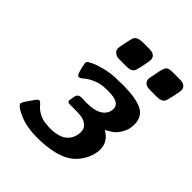

<svg xmlns="http://www.w3.org/2000/svg" viewBox="-195 -817 952 952"><g transform="rotate(45 280.5 -341.5)"><path d="M42 -48.8Q43 -56.6 46.9 -63.7Q50.8 -70.8 81.1 -113.8Q90.8 -127.9 98.1 -127.9Q103 -127.9 110.6 -120.4Q118.2 -112.8 126.5 -103.5Q134.8 -94.2 152.8 -84.2Q170.9 -74.2 193.8 -69.8L227.1 -66.9Q228 -66.9 237.5 -66.9Q247.1 -66.9 252 -67.4Q256.8 -67.9 266.8 -69.3Q276.9 -70.8 283.9 -72.5Q291 -74.2 300.5 -78.1Q310.1 -82 317.1 -86.9Q324.2 -91.8 331.5 -99.4Q338.9 -106.9 344.2 -117.2Q355.5 -140.1 355 -162.1Q355 -187 338.4 -200.4Q321.8 -213.9 303.5 -217Q285.2 -220.2 256.8 -220.2H221.2Q202.1 -220.2 202.1 -231.9Q202.1 -234.9 208 -265.1Q212.9 -285.2 235.8 -285.2H251Q253.9 -285.2 261 -284.7Q268.1 -284.2 272 -284.2Q333 -284.2 361.8 -306.2Q387.7 -326.2 388.2 -357.9Q388.2 -401.9 309.1 -401.9H299.8Q253.9 -401.9 223.4 -387.9Q192.9 -374 178 -360.6Q163.1 -347.2 153.8 -347.2Q138.7 -347.2 127 -419.9L127.9 -423.8L129.9 -429.2Q136.7 -435.1 156.7 -444.6Q176.8 -454.1 216.8 -464.1Q256.8 -474.1 298.8 -474.1H314Q316.9 -474.1 323 -474.6Q329.1 -475.1 332 -475.1H333Q425.8 -475.1 470.9 -453.6Q516.1 -432.1 516.1 -376Q516.1 -340.8 500 -314Q483.9 -287.1 470 -277.1Q456.1 -267.1 431.2 -252.9Q484.4 -224.1 483.9 -167Q483.9 -132.8 464.4 -95.9Q444.8 -59.1 416 -37.1Q353 10.7 220.2 11.2Q149.4 11.2 99.1 -9.8Q48.8 -30.8 42 -48.8ZM210 -674.8Q219.7 -691.9 251 -693.8H303.2Q347.2 -693.8 347.2 -658.2Q347.2 -652.3 339.6 -614.7Q332 -577.1 327.1 -568.8Q315.9 -551.8 288.1 -551.8H234.9Q215.8 -551.8 205.3 -559.8Q194.8 -567.9 192.9 -574.5Q190.9 -581.1 190.9 -588.1Q190.9 -595.2 198.5 -631.6Q206.1 -668 210 -674.8ZM404.8 -588.9Q404.8 -590.8 416 -646Q422.9 -679.2 432.4 -686.5Q441.9 -693.8 464.8 -693.8H517.1Q561 -693.8 561 -658.2Q561 -652.3 553 -614.7Q544.9 -577.1 540 -568.8Q528.8 -551.8 501 -551.8H449.2Q404.8 -551.8 404.8 -588.9Z"/></g></svg>

Font: CMU Sans Serif
Style: BoldOblique
Weight: 700
Italic angle: -12°
Version: Version 0.7.0